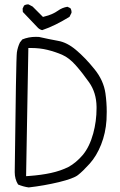

<svg xmlns="http://www.w3.org/2000/svg" viewBox="-20 -841 540 866"><path d="M302.7 -785.2Q302.7 -796.4 297.4 -804.2L284.2 -810.5Q260.3 -806.6 241.7 -793Q216.3 -774.9 180.7 -766.6L173.8 -764.6L127 -811.5L109.4 -820.8Q108.4 -821.3 107.4 -821.3Q96.2 -821.3 88.4 -815.9L82 -802.2L83 -787.1L151.9 -714.8Q160.6 -707 170.4 -705.1Q201.7 -715.8 231.2 -730.5Q260.7 -745.1 293.5 -765.1L302.2 -782.7Q302.7 -784.2 302.7 -785.2ZM121.1 -624.5Q159.7 -624.5 194.3 -616Q229 -607.4 259.8 -594.2Q292 -580.1 321.5 -546.6Q351.1 -513.2 381.8 -469.7Q414.6 -423.3 415.5 -359.4Q415.5 -356 415.5 -352.5Q415.5 -294.4 400.4 -238.8Q383.8 -178.2 353 -141.6Q322.3 -106 288.6 -87.9Q253.4 -70.3 209.7 -60.8Q166 -51.3 112.3 -47.4L97.7 -46.4L107.9 -624.5ZM461.4 -336.9Q461.4 -378.4 455.6 -419.9Q447.3 -478 406.7 -528.3Q364.7 -580.6 322.8 -615.7Q282.2 -649.9 242.2 -656.7Q199.2 -664.6 156.2 -674.3Q148.9 -674.8 141.6 -674.8Q108.9 -674.8 80.6 -663.1L69.8 -649.4Q59.6 -627.9 56.2 -605Q54.2 -593.8 51.8 -453.1Q49.3 -312.5 46.4 -64.5Q46.4 -33.2 61.5 -8.8Q85 1 109.4 4.4Q178.2 -3.4 245.6 -19.5Q311.5 -35.6 331.5 -51.3Q353.5 -68.4 384.5 -102.8Q415.5 -137.2 436 -188.7Q456.5 -240.2 460.4 -299.8Q461.4 -318.4 461.4 -336.9Z"/></svg>

Font: NaikaiFont
Style: ExtraLight
Weight: 200
Version: Version 1.89